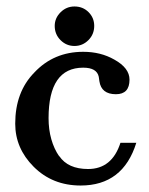

<svg xmlns="http://www.w3.org/2000/svg" viewBox="-20 -573 459 593"><path d="M210 -431Q185 -431 167 -449Q149 -467 149 -493Q149 -517 167 -535Q185 -553 210 -553Q236 -553 253.5 -535.5Q271 -518 271 -493Q271 -467 253 -449Q235 -431 210 -431ZM401 -132Q360 0 229 0Q142 0 84 -58Q27 -115 27 -191Q27 -289 86 -349Q146 -413 237 -413Q291 -413 333 -389Q380 -363 380 -327Q380 -282 338 -282Q293 -282 287 -322L285 -336Q279 -364 237 -364Q130 -364 130 -208Q130 -173 138.5 -143Q147 -113 163 -90V-91Q190 -51 252 -51Q326 -51 352 -132Z"/></svg>

Font: New Athena Unicode
Style: Bold
Weight: 700
Designer: J. Rusten 1997; rev. by R. Hancock 2001, 2002, rev. by D. Mastronarde 2002-2021
Foundry: Society for Classical Studies (formerly American Philological Association)
Version: Version 5.008